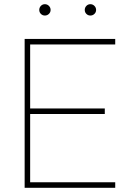

<svg xmlns="http://www.w3.org/2000/svg" viewBox="-20 -897 609 917"><path d="M530.3 -26.4V0H97.7V-710.9H530.3V-684.6H124V-378.9H480.5V-352.5H124V-26.4ZM167.5 -849.6Q167.5 -860.8 175.3 -868.9Q183.1 -877 194.3 -877Q205.6 -877 213.6 -868.9Q221.7 -860.8 221.7 -849.6Q221.7 -838.4 213.6 -830.6Q205.6 -822.8 194.3 -822.8Q183.1 -822.8 175.3 -830.6Q167.5 -838.4 167.5 -849.6ZM384.8 -849.6Q384.8 -860.8 392.6 -868.9Q400.4 -877 411.6 -877Q422.9 -877 430.9 -868.9Q439 -860.8 439 -849.6Q439 -838.4 430.9 -830.6Q422.9 -822.8 411.6 -822.8Q400.4 -822.8 392.6 -830.6Q384.8 -838.4 384.8 -849.6Z"/></svg>

Font: Vazirmatn RD UI Thin
Style: Regular
Weight: 100
Designer: Saber Rastikerdar
Foundry: Saber Rastikerdar
Version: Version 33.003